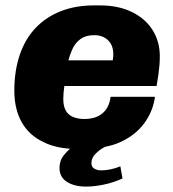

<svg xmlns="http://www.w3.org/2000/svg" viewBox="-20 -541 640 710"><path d="M298 149Q255 149 227.5 131.5Q200 114 200 80Q200 53 216 33Q227 19 239 9Q181 5 140 -16Q87 -41 60 -89.5Q33 -138 33 -206Q33 -279 53 -338Q73 -397 111.5 -437.5Q150 -478 204.5 -499.5Q259 -521 327 -521H350Q418 -521 468 -496.5Q518 -472 544.5 -429.5Q571 -387 571 -333Q571 -316 569.5 -298.5Q568 -281 565.5 -262.5Q563 -244 559 -223H218Q214 -196 214 -175Q214 -149 223 -132.5Q232 -116 250 -108.5Q268 -101 292 -101Q334 -101 359 -122Q384 -143 389 -183H553Q546 -130 514 -86Q482 -42 426 -16Q400 -4 368 2Q349 12 335 26Q318 42 318 62Q318 76 328.5 82.5Q339 89 355 89Q371 89 390 85Q409 81 425 74L433 119Q400 134 364.5 141.5Q329 149 298 149ZM233 -318H397Q398 -325 398.5 -330Q399 -335 399 -340Q399 -364 389.5 -379.5Q380 -395 364.5 -403Q349 -411 329 -411Q296 -411 275.5 -395Q255 -379 245 -353Q238 -337 233 -318Z"/></svg>

Font: Chivo Mono Medium ExtraBold
Style: Italic
Weight: 800
Italic angle: -8.05°
Monospace: yes
Version: Version 1.008